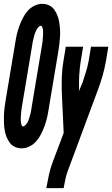

<svg xmlns="http://www.w3.org/2000/svg" viewBox="-42 -763 583 998"><path d="M71 8Q52 8 35.5 0.5Q19 -7 8.5 -21.5Q-2 -36 -8.5 -52.5Q-15 -69 -18 -88Q-21 -107 -21.5 -125.5Q-22 -144 -21.5 -163Q-21 -182 -18.5 -201Q-16 -220 -13 -240L38 -545Q41 -565 46 -586Q51 -607 58.5 -627.5Q66 -648 76 -668Q86 -688 100.5 -705Q115 -722 135.5 -732.5Q156 -743 177 -743Q196 -743 212.5 -735.5Q229 -728 239.5 -713.5Q250 -699 256.5 -682.5Q263 -666 266 -647Q269 -628 270 -609.5Q271 -591 270 -572Q269 -553 266.5 -534Q264 -515 261 -495L210 -190Q207 -170 202 -149Q197 -128 189.5 -107.5Q182 -87 172 -67Q162 -47 147.5 -30Q133 -13 112.5 -2.5Q92 8 71 8ZM78 -106Q84 -106 90 -112.5Q96 -119 100 -125.5Q104 -132 106.5 -139Q109 -146 111 -153Q113 -160 115 -167Q117 -174 118.5 -181Q120 -188 121 -195Q122 -202 123 -209L174 -514Q175 -520 176 -526Q177 -532 178 -538.5Q179 -545 179.5 -551Q180 -557 180.5 -563Q181 -569 181.5 -575Q182 -581 182 -587Q182 -593 182 -599Q182 -605 181 -611Q180 -617 177.5 -623Q175 -629 170 -629Q164 -629 158 -622.5Q152 -616 148.5 -609.5Q145 -603 142 -596Q139 -589 137 -582Q135 -575 133.5 -568Q132 -561 130 -554Q128 -547 127 -540Q126 -533 125 -526L74 -221Q73 -215 72 -209Q71 -203 70 -196.5Q69 -190 68.5 -184Q68 -178 67.5 -172Q67 -166 66.5 -160Q66 -154 66 -148Q66 -142 66 -136Q66 -130 67 -124Q68 -118 70.5 -112Q73 -106 78 -106ZM199 215 200 208Q206 175 213 143Q220 111 232 79L289 -72L279 -288Q278 -327 279.5 -367Q281 -407 288 -447L300 -520H390L378 -447Q372 -410 370 -374Q368 -338 369 -302L368 -288L388 -337Q397 -364 405.5 -391.5Q414 -419 419 -447L431 -520H521L509 -447Q502 -407 490.5 -367Q479 -327 464 -288L309 129Q302 148 298 168Q294 188 290 208L289 215Z"/></svg>

Font: Iosevka Term Curly Hv Obl
Style: Regular
Weight: 900
Italic angle: -9°
Designer: Belleve Invis
Foundry: Belleve Invis
Version: Version 32.3.0